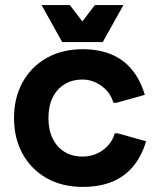

<svg xmlns="http://www.w3.org/2000/svg" viewBox="-20 -717 623 753"><path d="M304 16Q224 16 163.5 -18Q103 -52 69 -113Q35 -174 35 -254Q35 -334 69 -395Q103 -456 163.5 -490Q224 -524 304 -524Q366 -524 414.5 -504.5Q463 -485 496.5 -445Q530 -405 548 -345L437 -314H425Q412 -356 377.5 -380.5Q343 -405 304 -405Q263 -405 233 -386.5Q203 -368 186.5 -334.5Q170 -301 170 -254Q170 -208 186.5 -174Q203 -140 233 -121.5Q263 -103 304 -103Q333 -103 358.5 -114Q384 -125 403 -145.5Q422 -166 430 -194H442L553 -163Q535 -103 501 -63Q467 -23 418 -3.5Q369 16 304 16ZM143 -697H254L303 -633L352 -697H464L383 -552H224Z"/></svg>

Font: Fustat ExtraBold
Style: Regular
Weight: 800
Designer: Mohamed Gaber, Khaled Hosny, Laura Garcia Mut
Foundry: Kief Type Foundry, Alif Type Foundry, Hard Type Foundry
Version: Version 1.007